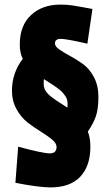

<svg xmlns="http://www.w3.org/2000/svg" viewBox="-20 -668 480 835"><path d="M273 -200Q274 -203 274 -213.5Q274 -224 272 -233Q270 -242 263.5 -251Q257 -260 252.5 -265.5Q248 -271 235.5 -280.5Q223 -290 218 -293.5Q213 -297 195 -308.5Q177 -320 171 -324Q170 -318 170 -303.5Q170 -289 176 -277Q182 -265 198 -251Q221 -232 273 -200ZM362 -96Q373 -68 373 -30Q373 54 329 100.5Q285 147 200 147Q149 147 47 127L59 -30Q167 -1 196.5 -1Q226 -1 226 -29Q226 -45 206 -61.5Q186 -78 157.5 -95.5Q129 -113 100.5 -135Q72 -157 52 -193Q32 -229 32 -273Q32 -351 79 -412Q66 -438 66 -474Q66 -557 115 -602.5Q164 -648 243 -648Q275 -648 298 -644Q321 -640 344 -636Q367 -632 382 -629L360 -478Q269 -499 244 -499Q219 -499 219 -479Q219 -466 238.5 -452.5Q258 -439 286 -424Q314 -409 341.5 -389Q369 -369 388.5 -332.5Q408 -296 408 -246Q408 -196 397.5 -164Q387 -132 362 -96Z"/></svg>

Font: Passion One
Style: Regular
Weight: 400
Designer: Alejandro Lo Celso
Foundry: Fontstage
Version: Version 1.001